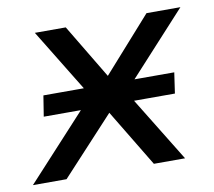

<svg xmlns="http://www.w3.org/2000/svg" viewBox="-80 -561 701 630"><g transform="rotate(-10 270.0 -245.5)"><path d="M-19 0 233 -274 235 -228 74 -491H177L291 -301H277L446 -491H559L320 -230L319 -275L488 0H384L262 -202L279 -201L93 0ZM55 -215 66 -284H502L492 -215Z"/></g></svg>

Font: Nunito Sans 10pt Medium
Style: Italic
Weight: 500
Italic angle: -9°
Designer: Vernon Adams
Foundry: Vernon Adams
Version: Version 3.101;gftools[0.9.27]